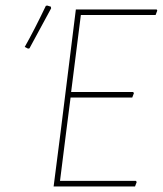

<svg xmlns="http://www.w3.org/2000/svg" viewBox="-20 -671 586 691"><path d="M236 -340H459L462 -336L456 -320H234L218 -195L196 -20H469L472 -16L466 0H173L198 -195L253 -637H544L546 -633L540 -617H271ZM150 -651 163 -647 164 -641Q141 -598 86 -497L81 -496L69 -502Q103 -562 145 -650Z"/></svg>

Font: Luna Sans Thin
Style: Italic
Weight: 250
Italic angle: -7°
Designer: Juan Pablo del Peral
Foundry: Huerta Tipografica
Version: Version 2.001; ttfautohint (v1.5)